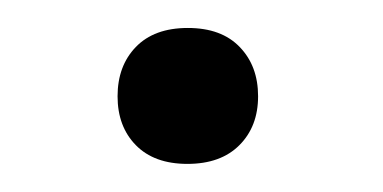

<svg xmlns="http://www.w3.org/2000/svg" viewBox="-20 -420 275 138"><path d="M152.1 -315.7Q138.7 -302.2 114.7 -302.2Q90.8 -302.2 77.6 -315.7Q64.5 -329.1 64.5 -350.8Q64.5 -372.6 77.6 -386.2Q90.8 -399.9 115 -399.9Q139.2 -399.9 152.3 -386.2Q165.5 -372.6 165.5 -350.8Q165.5 -329.1 152.1 -315.7Z"/></svg>

Font: Yantramanav
Style: Regular
Weight: 400
Version: Version 1.001;PS 1.0;hotconv 1.0.72;makeotf.lib2.5.5900; ttf